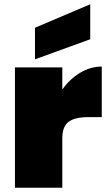

<svg xmlns="http://www.w3.org/2000/svg" viewBox="-20 -880 507 900"><path d="M272 -231V0H50V-564H272V-460Q306 -509 355 -538.5Q404 -568 457 -568V-331H394Q331 -331 301.5 -309Q272 -287 272 -231ZM144 -750 403 -860V-696L144 -602Z"/></svg>

Font: Poppins Black
Style: Regular
Weight: 900
Designer: Ninad Kale (Devanagari), Jonny Pinhorn (Latin)
Foundry: Indian Type Foundry
Version: Version 3.200;PS 1.000;hotconv 16.6.54;makeotf.lib2.5.65590